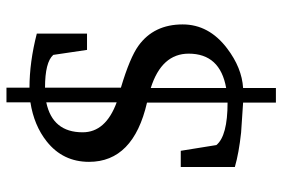

<svg xmlns="http://www.w3.org/2000/svg" viewBox="-162 -622 886 603"><g transform="rotate(-90 281.5 -320.0)"><path d="M506.8 -189.9Q506.8 -107.4 431.6 -50.3Q370.6 -3.9 307.1 0V103H261.2V0Q189.5 -4.4 167 -6.3Q103 -13.2 59.1 -25.9V-195.8H109.9L127.9 -84Q156.7 -48.8 261.2 -48.8V-301.8Q75.2 -344.7 75.2 -483.9Q75.2 -565.9 139.2 -616.7Q189.5 -656.7 262.2 -668V-743.2H308.1V-670.9Q388.2 -670.9 478 -647.9V-490.2H426.8L411.1 -596.2Q388.2 -622.1 308.1 -622.1V-383.8Q402.8 -355.5 439.9 -328.6Q506.8 -280.3 506.8 -189.9ZM262.2 -397V-618.2Q168 -598.6 168 -503.9Q168 -431.6 262.2 -397ZM415 -170.9Q415 -255.9 307.1 -290V-53.2Q415 -72.3 415 -170.9Z"/></g></svg>

Font: Ezra SIL SR
Style: Regular
Weight: 400
Designer: Development by SIL's NRSI team. OpenType tables by Ralph Hancock ( hancock@dircon.co.uk ).
Foundry: Development by SIL's NRSI team.
Version: Version 2.51; 2007